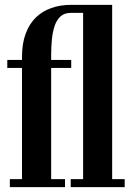

<svg xmlns="http://www.w3.org/2000/svg" viewBox="-20 -770 548 790"><path d="M20.5 0V-33H70.5V-490.5H10V-523.5H70.5V-535Q70.5 -591.5 85.8 -632Q101 -672.5 128 -698.5Q155 -724.5 191.8 -737.2Q228.5 -750 271 -750V-717Q245 -717 229 -702.5Q213 -688 204.8 -663.2Q196.5 -638.5 193.5 -607.2Q190.5 -576 190.5 -543Q190.5 -535.5 190.5 -530.2Q190.5 -525 190.5 -523.5H273V-490.5H190.5V-33H247.5V0ZM271 0V-33H322V-717H271V-750H441.5V-33H493V0Z"/></svg>

Font: Imbue 24pt
Style: Bold
Weight: 700
Designer: Tyler Finck
Foundry: Etcetera Type Company
Version: Version 1.102